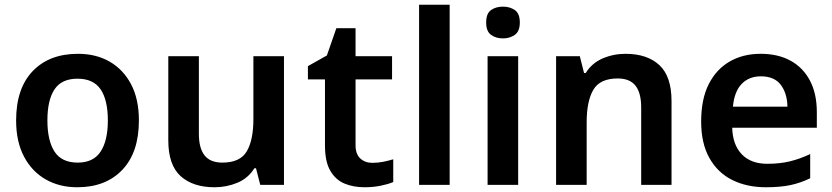

<svg xmlns="http://www.w3.org/2000/svg" viewBox="-20 -780 3512 810"><path d="M566 -272Q566 -137 496 -63.5Q426 10 306 10Q231 10 173 -23Q115 -56 81.5 -119Q48 -182 48 -272Q48 -407 118 -480Q188 -553 309 -553Q385 -553 442.5 -520Q500 -487 533 -424.5Q566 -362 566 -272ZM180 -272Q180 -187 210 -140.5Q240 -94 308 -94Q374 -94 404.5 -140.5Q435 -187 435 -272Q435 -358 404.5 -403Q374 -448 307 -448Q240 -448 210 -403Q180 -358 180 -272Z M1178 -543V0H1078L1060 -70H1053Q1027 -28 981.5 -9Q936 10 885 10Q794 10 742 -37Q690 -84 690 -188V-543H819V-215Q819 -155 843 -124.5Q867 -94 918 -94Q993 -94 1021 -141.5Q1049 -189 1049 -278V-543Z M1551 -93Q1575 -93 1597 -97.5Q1619 -102 1639 -108V-12Q1618 -3 1586 3.5Q1554 10 1518 10Q1471 10 1433.5 -5.5Q1396 -21 1373.5 -59.5Q1351 -98 1351 -166V-445H1279V-501L1359 -546L1399 -661H1480V-543H1634V-445H1480V-167Q1480 -130 1500 -111.5Q1520 -93 1551 -93Z M1877 0H1748V-760H1877Z M2166 -543V0H2037V-543ZM2102 -752Q2131 -752 2152 -737.5Q2173 -723 2173 -685Q2173 -648 2152 -633Q2131 -618 2102 -618Q2072 -618 2051.5 -633Q2031 -648 2031 -685Q2031 -723 2051.5 -737.5Q2072 -752 2102 -752Z M2619 -553Q2710 -553 2761.5 -505.5Q2813 -458 2813 -354V0H2685V-327Q2685 -388 2661 -418.5Q2637 -449 2586 -449Q2511 -449 2483 -401Q2455 -353 2455 -264V0H2326V-543H2426L2444 -472H2451Q2477 -514 2522.5 -533.5Q2568 -553 2619 -553Z M3189 -553Q3263 -553 3316 -523.5Q3369 -494 3397.5 -439Q3426 -384 3426 -307V-241H3069Q3071 -169 3109.5 -129Q3148 -89 3217 -89Q3269 -89 3311 -99Q3353 -109 3398 -130V-28Q3357 -8 3314 1Q3271 10 3211 10Q3131 10 3069.5 -20.5Q3008 -51 2973 -113Q2938 -175 2938 -267Q2938 -361 2969.5 -424Q3001 -487 3057.5 -520Q3114 -553 3189 -553ZM3190 -458Q3140 -458 3109 -426Q3078 -394 3072 -330H3302Q3301 -386 3274 -422Q3247 -458 3190 -458Z"/></svg>

Font: Noto Sans Javanese SemiBold
Style: Regular
Weight: 600
Version: Version 2.004